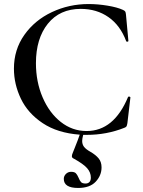

<svg xmlns="http://www.w3.org/2000/svg" viewBox="-20 -656 709 951"><path d="M619 -178Q621 -178 623.5 -176.5Q626 -175 626 -174L611 -46Q609 -34 606.5 -30Q604 -26 596 -23Q508 12 410 12H392Q387 32 387 42Q387 59 396 71Q405 83 428 96Q454 111 468.5 128.5Q483 146 483 173Q483 213 454 244Q425 275 367 275Q296 275 296 230Q296 216 306.5 205.5Q317 195 332 195Q349 195 356 202.5Q363 210 369 224Q375 239 381.5 246Q388 253 404 253Q416 253 423 245.5Q430 238 430 224Q430 198 411.5 177Q393 156 346 130Q341 128 338.5 125Q336 122 336 118Q336 111 340 102L348 82Q367 35 375 11Q265 3 191.5 -46Q118 -95 83.5 -167Q49 -239 49 -316Q49 -410 100.5 -483Q152 -556 237 -596Q322 -636 419 -636Q464 -636 512.5 -628Q561 -620 589 -607Q598 -603 600.5 -598.5Q603 -594 604 -583L616 -453Q616 -450 611 -449.5Q606 -449 605 -452Q576 -530 517.5 -571Q459 -612 380 -612Q276 -612 217 -538.5Q158 -465 158 -343Q158 -251 191 -174Q224 -97 281 -52Q338 -7 409 -7Q544 -7 614 -175Q616 -178 619 -178Z"/></svg>

Font: Cormorant SC SemiBold
Style: Regular
Weight: 600
Designer: Christian Thalmann (Catharsis Fonts)
Version: Version 3.000